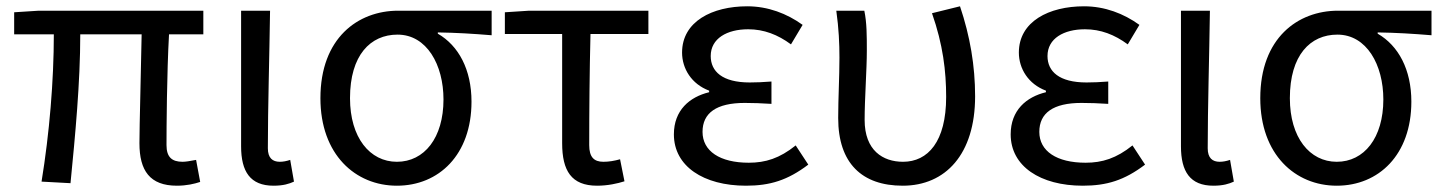

<svg xmlns="http://www.w3.org/2000/svg" viewBox="-20 -577 4581 610"><path d="M542 13C573 13 598 7 616 1L603 -69C583 -65 569 -63 560 -63C526 -63 509 -78 509 -116C509 -169 510 -344 517 -468H626V-543H103L25 -538V-468H151C151 -321 137 -153 112 0L204 5C219 -147 235 -315 235 -468H430C428 -348 423 -179 423 -122C423 -35 456 13 542 13Z M849 13C880 13 899 7 914 0L902 -69C890 -65 879 -63 869 -63C846 -63 831 -75 831 -106C831 -237 836 -396 838 -543H746V-112C746 -32 775 13 849 13Z M1241 13C1374 13 1478 -85 1478 -254C1478 -356 1437 -432 1371 -470V-474C1431 -473 1481 -470 1542 -465V-543H1245C1117 -543 998 -456 998 -265C998 -86 1109 13 1241 13ZM1241 -63C1155 -63 1092 -140 1092 -265C1092 -402 1157 -467 1243 -467C1336 -467 1389 -371 1389 -261C1389 -139 1328 -63 1241 -63Z M1877 13C1911 13 1942 6 1964 -1L1950 -71C1932 -66 1915 -63 1897 -63C1867 -63 1852 -78 1852 -116C1852 -226 1853 -346 1856 -469H2040V-543H1661L1584 -538V-469H1766V-122C1766 -35 1795 13 1877 13Z M2350 13C2426 13 2482 -4 2548 -54L2508 -115C2457 -74 2412 -60 2359 -60C2267 -60 2212 -97 2212 -158C2212 -218 2256 -250 2346 -250C2373 -250 2399 -249 2431 -247V-318C2404 -316 2384 -315 2362 -315C2275 -315 2238 -350 2238 -399C2238 -455 2290 -484 2357 -484C2407 -484 2451 -467 2493 -436L2530 -498C2480 -534 2420 -557 2354 -557C2243 -557 2147 -509 2147 -410C2147 -359 2177 -310 2233 -289V-284C2171 -269 2121 -227 2121 -150C2121 -49 2215 13 2350 13Z M2848 13C2984 13 3078 -87 3078 -271C3078 -368 3062 -462 3030 -557L2941 -535C2976 -435 2986 -351 2986 -269C2986 -127 2928 -63 2849 -63C2785 -63 2727 -99 2727 -196C2727 -263 2734 -356 2734 -416C2734 -464 2734 -505 2726 -543H2637C2645 -486 2647 -438 2647 -394C2647 -330 2643 -266 2643 -202C2643 -58 2719 13 2848 13Z M3420 13C3496 13 3552 -4 3618 -54L3578 -115C3527 -74 3482 -60 3429 -60C3337 -60 3282 -97 3282 -158C3282 -218 3326 -250 3416 -250C3443 -250 3469 -249 3501 -247V-318C3474 -316 3454 -315 3432 -315C3345 -315 3308 -350 3308 -399C3308 -455 3360 -484 3427 -484C3477 -484 3521 -467 3563 -436L3600 -498C3550 -534 3490 -557 3424 -557C3313 -557 3217 -509 3217 -410C3217 -359 3247 -310 3303 -289V-284C3241 -269 3191 -227 3191 -150C3191 -49 3285 13 3420 13Z M3835 13C3866 13 3885 7 3900 0L3888 -69C3876 -65 3865 -63 3855 -63C3832 -63 3817 -75 3817 -106C3817 -237 3822 -396 3824 -543H3732V-112C3732 -32 3761 13 3835 13Z M4227 13C4360 13 4464 -85 4464 -254C4464 -356 4423 -432 4357 -470V-474C4417 -473 4467 -470 4528 -465V-543H4231C4103 -543 3984 -456 3984 -265C3984 -86 4095 13 4227 13ZM4227 -63C4141 -63 4078 -140 4078 -265C4078 -402 4143 -467 4229 -467C4322 -467 4375 -371 4375 -261C4375 -139 4314 -63 4227 -63Z"/></svg>

Font: Noto Sans Mono CJK HK
Style: Regular
Weight: 400
Designer: Ryoko NISHIZUKA 西塚涼子 (kana, bopomofo & ideographs); Paul D. Hunt (Latin, Greek & Cyrillic); Sandoll Communications 산돌커뮤니
Foundry: Adobe
Version: Version 2.004;hotconv 1.0.118;makeotfexe 2.5.65603